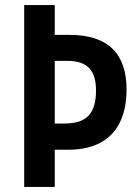

<svg xmlns="http://www.w3.org/2000/svg" viewBox="-20 -734 548 754"><path d="M477 -382C477 -521 407 -597 253 -597H195V-714H75V0H195V-146H248C412 -146 477 -246 477 -382ZM234 -249H195V-495H244C322 -495 357 -459 357 -379C357 -287 319 -249 234 -249Z"/></svg>

Font: Noto Sans Armenian Condensed SemiBold
Style: Regular
Weight: 600
Width: 3
Designer: Monotype Design Team
Foundry: Monotype Imaging Inc.
Version: Version 2.008